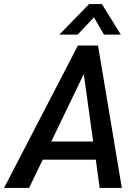

<svg xmlns="http://www.w3.org/2000/svg" viewBox="-48 -924 679 944"><path d="M423 -139H162L95 0H-28L335 -700H434L551 0H442ZM410 -228 364 -560 204 -228ZM390 -904H453L546 -754H463L414 -839L334 -754H244Z"/></svg>

Font: Sarabun Medium
Style: Italic
Weight: 500
Italic angle: -10°
Designer: Suppakit Chalermlarp | Katatrad Co.,Ltd.
Foundry: Cadson Demak Co.,Ltd.
Version: Version 1.000; ttfautohint (v1.6)